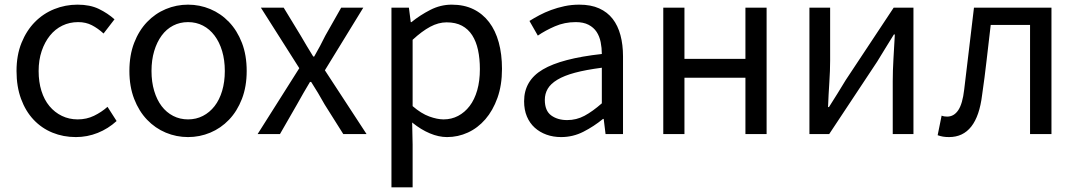

<svg xmlns="http://www.w3.org/2000/svg" viewBox="-20 -576 4629 825"><path d="M306 13Q252 13 205.5 -6Q159 -25 124.5 -61.5Q90 -98 70.5 -151Q51 -204 51 -271Q51 -339 72.5 -392Q94 -445 130 -481.5Q166 -518 213.5 -537Q261 -556 313 -556Q367 -556 405 -537.5Q443 -519 472 -493L425 -432Q401 -454 375 -467.5Q349 -481 316 -481Q279 -481 248 -466Q217 -451 194.5 -423Q172 -395 159 -356.5Q146 -318 146 -271Q146 -224 158 -185.5Q170 -147 192.5 -120Q215 -93 246 -78Q277 -63 314 -63Q352 -63 384 -78.5Q416 -94 442 -117L481 -56Q445 -23 400 -5Q355 13 306 13Z M788 13Q738 13 692.5 -6Q647 -25 612 -61.5Q577 -98 556.5 -151Q536 -204 536 -271Q536 -339 556.5 -392Q577 -445 612 -481.5Q647 -518 692.5 -537Q738 -556 788 -556Q838 -556 883.5 -537Q929 -518 964 -481.5Q999 -445 1019.5 -392Q1040 -339 1040 -271Q1040 -204 1019.5 -151Q999 -98 964 -61.5Q929 -25 883.5 -6Q838 13 788 13ZM788 -63Q823 -63 852 -78Q881 -93 902 -120Q923 -147 934.5 -185.5Q946 -224 946 -271Q946 -318 934.5 -356.5Q923 -395 902 -423Q881 -451 852 -466Q823 -481 788 -481Q753 -481 724 -466Q695 -451 674.5 -423Q654 -395 642.5 -356.5Q631 -318 631 -271Q631 -224 642.5 -185.5Q654 -147 674.5 -120Q695 -93 724 -78Q753 -63 788 -63Z M1087 0 1266 -283 1101 -543H1199L1272 -423Q1285 -400 1298.5 -378Q1312 -356 1326 -333H1330Q1356 -378 1378 -423L1446 -543H1541L1376 -274L1555 0H1455L1375 -127Q1361 -152 1346.5 -176.5Q1332 -201 1317 -224H1312Q1298 -201 1284 -176.5Q1270 -152 1256 -127L1183 0Z M1737 -543 1745 -481H1748Q1785 -511 1829 -533.5Q1873 -556 1921 -556Q1974 -556 2014 -536.5Q2054 -517 2081.5 -481Q2109 -445 2123 -394Q2137 -343 2137 -280Q2137 -210 2117.5 -155.5Q2098 -101 2065.5 -63.5Q2033 -26 1990.5 -6.5Q1948 13 1901 13Q1865 13 1827 -3Q1789 -19 1753 -48L1751 -50L1753 45V229H1662V-543ZM1753 -120Q1790 -88 1824.5 -75.5Q1859 -63 1886 -63Q1920 -63 1948.5 -78Q1977 -93 1998 -120.5Q2019 -148 2030.5 -188Q2042 -228 2042 -279Q2042 -324 2034 -361Q2026 -398 2009 -424.5Q1992 -451 1965 -465.5Q1938 -480 1899 -480Q1864 -480 1828.5 -461Q1793 -442 1753 -405Z M2391 13Q2357 13 2328 2.5Q2299 -8 2277.5 -27.5Q2256 -47 2244 -75.5Q2232 -104 2232 -141Q2232 -230 2312.5 -277.5Q2393 -325 2566 -344Q2566 -370 2561 -395Q2556 -420 2543.5 -439Q2531 -458 2509 -469.5Q2487 -481 2454 -481Q2406 -481 2364.5 -463Q2323 -445 2291 -423L2255 -486Q2274 -498 2297.5 -510.5Q2321 -523 2348 -533Q2375 -543 2405.5 -549.5Q2436 -556 2469 -556Q2519 -556 2554.5 -540Q2590 -524 2612.5 -495Q2635 -466 2646 -425Q2657 -384 2657 -334V0H2582L2574 -65H2571Q2532 -33 2487 -10Q2442 13 2391 13ZM2417 -60Q2457 -60 2491.5 -78.5Q2526 -97 2566 -132V-285Q2497 -276 2450.5 -263.5Q2404 -251 2375 -233.5Q2346 -216 2333.5 -194.5Q2321 -173 2321 -147Q2321 -100 2348.5 -80Q2376 -60 2417 -60Z M2921 -543V-323H3183V-543H3274V0H3183V-242H2921V0H2830V-543Z M3458 -543H3547V-316Q3547 -273 3543.5 -221Q3540 -169 3538 -116H3542Q3558 -141 3578.5 -174Q3599 -207 3614 -232L3820 -543H3905V0H3816V-227Q3816 -271 3819 -322.5Q3822 -374 3825 -428H3821Q3805 -402 3784.5 -369Q3764 -336 3749 -311L3543 0H3458Z M4058 13Q4043 13 4031.5 11Q4020 9 4009 5L4026 -79Q4031 -77 4036.5 -76Q4042 -75 4050 -75Q4079 -75 4097.5 -102.5Q4116 -130 4123 -191Q4134 -279 4144 -366.5Q4154 -454 4165 -543H4498V0H4406V-469H4237Q4228 -394 4219.5 -318.5Q4211 -243 4200 -168Q4178 13 4058 13Z"/></svg>

Font: Kinto Sans
Style: Regular
Weight: 400
Designer: Authors: Ryoko NISHIZUKA  (kana & ideographs); Paul D. Hunt (Latin, Greek & Cyrillic); Wenlong ZHANG  (bopomofo); Sandol
Foundry: Adobe Systems Incorporated, ookami Inc.
Version: Version 0.001